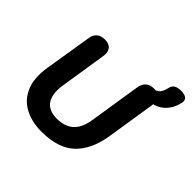

<svg xmlns="http://www.w3.org/2000/svg" viewBox="-199 -1041 1264 1264"><g transform="rotate(45 433.0 -409.5)"><path d="M345 11Q255 11 188 -24.5Q121 -60 90 -131.5Q59 -203 76 -313L129 -641Q139 -714 213 -714Q252 -714 270 -691Q288 -668 281 -628L230 -303Q217 -215 248.5 -168Q280 -121 357 -121Q429 -121 472 -159Q515 -197 528 -279L585 -641Q597 -714 670 -714Q707 -714 725 -691.5Q743 -669 737 -628L683 -284Q660 -141 580.5 -65Q501 11 345 11ZM715 -633 631 -688 634 -705Q681 -706 703 -723.5Q725 -741 734 -785Q742 -830 806 -830Q837 -830 853 -818.5Q869 -807 866 -785Q855 -722 815.5 -681Q776 -640 715 -633Z"/></g></svg>

Font: Nunito ExtraBold
Style: Italic
Weight: 800
Italic angle: -9°
Designer: Vernon Adams
Foundry: Vernon Adams
Version: Version 3.601; ttfautohint (v1.8.2.53-6de2)